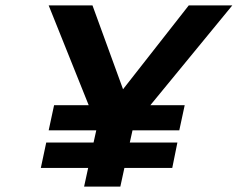

<svg xmlns="http://www.w3.org/2000/svg" viewBox="-20 -690 879 710"><path d="M160 -670 308 -301H180L160 -208H336L326 -163H151L131 -69H306L291 0H425L440 -69H617L636 -163H460L470 -208H643L663 -301H536L839 -670H678L435 -360L322 -670Z"/></svg>

Font: LT Wave Text Bold Italic
Style: Regular
Weight: 700
Designer: Daniel Lyons
Version: Version 2.5 (Glyphs App)